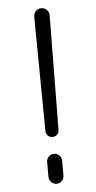

<svg xmlns="http://www.w3.org/2000/svg" viewBox="-53 -787 399 798"><g transform="rotate(-5 146.5 -388.0)"><path d="M118.2 -721.7Q118.2 -735.4 127.4 -744.6Q136.7 -753.9 150.4 -753.9Q164.1 -753.9 173.3 -744.6Q182.6 -735.4 182.6 -721.7L177.7 -244.1Q177.7 -232.4 169.9 -224.6Q162.1 -216.8 150.4 -216.8Q138.7 -216.8 130.9 -224.6Q123 -232.4 123 -244.1ZM119.1 -52.7V-115.2Q119.1 -127.9 128.4 -137.2Q137.7 -146.5 150.4 -146.5Q163.1 -146.5 172.4 -137.2Q181.6 -127.9 181.6 -115.2V-52.7Q181.6 -40 172.4 -30.8Q163.1 -21.5 150.4 -21.5Q137.7 -21.5 128.4 -30.8Q119.1 -40 119.1 -52.7Z"/></g></svg>

Font: Gen Jyuu Gothic P Light
Style: Regular
Weight: 200
Designer: [Source Han Sans]
Ryoko NISHIZUKA  (kana & ideographs); Paul D. Hunt (Latin, Greek & Cyrillic); Wenlong ZHANG  (bopomofo
Version: Version 1.002.20150607